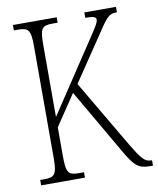

<svg xmlns="http://www.w3.org/2000/svg" viewBox="-81 -778 694 842"><g transform="rotate(-10 266.0 -357.0)"><path d="M34 0H229V-24H207C159 -24 150 -35 150 -112V-238L242 -375L406 -92C451 -13 468 0 521 0H532V-24H528C499 -24 484 -44 445 -109L268 -410L388 -588C443 -669 451 -690 493 -690V-714H352V-690C387 -690 400 -686 400 -674C400 -660 387 -641 347 -581L150 -284V-606C150 -679 159 -690 206 -690H229V-714H34V-690H52C99 -690 109 -679 109 -607V-108C109 -35 98 -24 52 -24H34Z"/></g></svg>

Font: Noto Serif Lao ExtraCondensed ExtraLight
Style: Regular
Weight: 200
Width: 2
Designer: Monotype Design Team
Foundry: Monotype Imaging Inc.
Version: Version 2.003